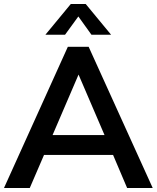

<svg xmlns="http://www.w3.org/2000/svg" viewBox="-20 -948 790 968"><path d="M621 0 550 -167H202L130 0H0L322 -712H427L750 0ZM245 -267H507L376 -572ZM308 -773H209L337 -928H412L540 -773H441L375 -865Z"/></svg>

Font: PRinguin Sans
Style: Bold
Weight: 700
Designer: Vernon Adams
Foundry: Vernon Adams
Version: ""